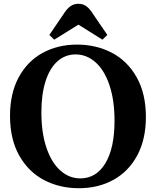

<svg xmlns="http://www.w3.org/2000/svg" viewBox="-20 -986 825 1016"><path d="M388 -750Q489 -750 571.5 -707Q654 -664 703 -577.5Q752 -491 752 -367Q752 -249 706.5 -164Q661 -79 580.5 -34.5Q500 10 397 10Q296 10 213.5 -33Q131 -76 82 -162.5Q33 -249 33 -373Q33 -491 78.5 -576Q124 -661 204.5 -705.5Q285 -750 388 -750ZM405 -42Q489 -42 537.5 -122Q586 -202 586 -347Q586 -455 559.5 -534.5Q533 -614 486 -656Q439 -698 380 -698Q325 -698 284 -661.5Q243 -625 221 -556Q199 -487 199 -392Q199 -284 225.5 -205Q252 -126 299 -84Q346 -42 405 -42ZM395 -966Q419 -966 437 -953Q455 -940 475 -908L548 -801L522 -776L396 -855H394L267 -776L241 -801L314 -908Q334 -940 352.5 -953Q371 -966 395 -966Z"/></svg>

Font: Minipax
Style: Bold
Weight: 600
Designer: Raphaël Ronot, Igor Stepanchenko (Cyrillic)
Foundry: steppetype
Version: Version 1.002